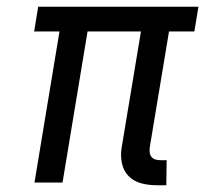

<svg xmlns="http://www.w3.org/2000/svg" viewBox="-20 -540 640 568"><path d="M443 8Q419 8 397 2Q375 -4 360 -19.5Q345 -35 340.5 -58Q336 -81 340 -104L397 -447H239L165 0H82L156 -447H81L93 -520H567L555 -447H480L423 -104Q422 -96 423 -88.5Q424 -81 428.5 -75.5Q433 -70 440.5 -68Q448 -66 456 -66H473L472 8Z"/></svg>

Font: Iosevka Aile
Style: Italic
Weight: 400
Italic angle: -9°
Designer: Belleve Invis
Foundry: Belleve Invis
Version: Version 28.0.1; ttfautohint (v1.8.4)